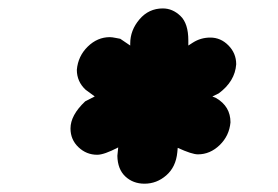

<svg xmlns="http://www.w3.org/2000/svg" viewBox="-20 -778 665 460"><path d="M207 -546.9 185.1 -563Q164.1 -582.5 164.1 -610.8Q167 -643.6 190.2 -666.3Q213.4 -689 243.2 -689Q248.5 -689 258.1 -687Q267.6 -685.1 268.1 -685.1L292 -668.9V-673.8Q292 -705.6 314.2 -731.7Q336.4 -757.8 370.1 -757.8Q393.6 -757.8 412.4 -739.7Q431.2 -721.7 431.2 -681.2V-668.9L441.9 -675.8Q460.9 -688 483.9 -688Q508.8 -688 527.3 -669.2Q545.9 -650.4 545.9 -624Q543 -583 503.9 -554.2L488.8 -546.9L498 -543Q532.2 -522.9 532.2 -484.9Q529.3 -452.6 506.3 -430.4Q483.4 -408.2 454.1 -408.2Q439.9 -408.2 405.8 -423.8L404.8 -413.1Q401.4 -377.9 378.4 -357.9Q355.5 -337.9 326.2 -337.9Q298.8 -337.9 280.3 -355.2Q261.7 -372.6 261.2 -404.8L263.2 -424.8Q229.5 -407.2 212.9 -407.2Q187 -407.2 168 -425.3Q148.9 -443.4 148.9 -470.2Q148.9 -502 184.1 -535.2Z"/></svg>

Font: BPreplay
Style: Bold Italic
Weight: 700
Italic angle: -6°
Designer: Magenta/George Triantafyllakos
Foundry: Magenta/George Triantafyllakos
Version: Version 1.00